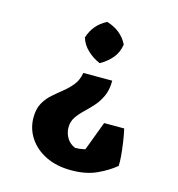

<svg xmlns="http://www.w3.org/2000/svg" viewBox="-109 -585 859 929"><g transform="rotate(15 320.5 -120.5)"><path d="M411 -221.5Q411 -175.2 396.2 -143.2Q381.5 -111.2 360 -87.4Q338.5 -63.5 316.6 -42.8Q294.8 -22 279.9 0Q265 22 265 51.8Q265 78 278.6 102.2Q292.2 126.5 321 139Q366.8 139.2 409.9 118.6Q453 98 506.5 55.8L548.5 168.2Q512 199.2 458.4 224Q404.8 248.8 330.8 248.8Q258.2 248.8 204 222.5Q149.8 196.2 119.4 150.5Q89 104.8 89 48.5Q89 5.5 105 -23.2Q121 -52 145.4 -73.5Q169.8 -95 195.2 -115.2Q220.8 -135.5 240.5 -160.4Q260.2 -185.2 266.2 -221.5ZM314.2 -490Q388 -467.8 419.5 -405Q414 -365 390 -336.2Q366 -307.5 330 -287.5Q294 -303 266.4 -329.4Q238.8 -355.8 229.2 -389.5Q250.2 -457.5 314.2 -490ZM526.8 -13.2Q533.5 16.2 538.9 52.9Q544.2 89.5 546.8 121Q549.2 152.5 547.8 167.5L357 171.2L426.2 -13.2Z"/></g></svg>

Font: Eczar
Style: Regular
Weight: 400
Designer: Vaibhav Singh
Foundry: Rosetta Type Foundry
Version: Version 2.000